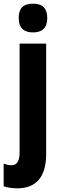

<svg xmlns="http://www.w3.org/2000/svg" viewBox="-53 -788 327 1048"><path d="M49 -689C49 -637 76 -611 127 -611C178 -611 205 -637 205 -689C205 -741 181 -768 127 -768C73 -768 49 -742 49 -689ZM44 240C141 239 199 181 199 53V-550H54V43C54 90 40 114 10 114C-3 114 -18 111 -33 105V229C-8 237 18 240 44 240Z"/></svg>

Font: Noto Sans Armenian ExtraCondensed ExtraBold
Style: Regular
Weight: 800
Width: 2
Designer: Monotype Design Team
Foundry: Monotype Imaging Inc.
Version: Version 2.008